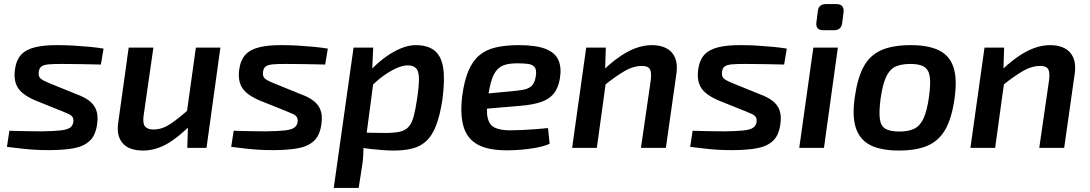

<svg xmlns="http://www.w3.org/2000/svg" viewBox="-20 -724 5335 940"><path d="M268 -503Q304 -503 344 -500.5Q384 -498 421 -494.5Q458 -491 487 -486L474 -408Q427 -409 380 -410Q333 -411 282 -411Q242 -411 218.5 -409Q195 -407 183.5 -399Q172 -391 170 -373Q166 -349 180.5 -338Q195 -327 226 -315L354 -263Q393 -249 417 -230.5Q441 -212 451 -185.5Q461 -159 456 -120Q449 -62 419.5 -34.5Q390 -7 340 2Q290 11 220 11Q178 11 147 9Q116 7 85.5 3.5Q55 0 14 -5L26 -84Q47 -83 74 -82.5Q101 -82 130.5 -81.5Q160 -81 186 -81Q245 -82 276.5 -85.5Q308 -89 322 -98.5Q336 -108 339 -126Q341 -142 335 -151Q329 -160 315 -166.5Q301 -173 278 -182L151 -233Q114 -249 90 -269Q66 -289 57 -317Q48 -345 53 -382Q59 -429 83 -455.5Q107 -482 153 -493Q199 -504 268 -503Z M731 -491 683 -157Q678 -120 690 -105Q702 -90 731 -90Q772 -90 810 -114.5Q848 -139 905 -189L921 -120Q856 -53 798.5 -20Q741 13 681 13Q611 13 580 -23.5Q549 -60 559 -125L610 -491ZM1059 -491 991 0H897L901 -134L891 -147L939 -491Z M1366 -503Q1402 -503 1442 -500.5Q1482 -498 1519 -494.5Q1556 -491 1585 -486L1572 -408Q1525 -409 1478 -410Q1431 -411 1380 -411Q1340 -411 1316.5 -409Q1293 -407 1281.5 -399Q1270 -391 1268 -373Q1264 -349 1278.5 -338Q1293 -327 1324 -315L1452 -263Q1491 -249 1515 -230.5Q1539 -212 1549 -185.5Q1559 -159 1554 -120Q1547 -62 1517.5 -34.5Q1488 -7 1438 2Q1388 11 1318 11Q1276 11 1245 9Q1214 7 1183.5 3.5Q1153 0 1112 -5L1124 -84Q1145 -83 1172 -82.5Q1199 -82 1228.5 -81.5Q1258 -81 1284 -81Q1343 -82 1374.5 -85.5Q1406 -89 1420 -98.5Q1434 -108 1437 -126Q1439 -142 1433 -151Q1427 -160 1413 -166.5Q1399 -173 1376 -182L1249 -233Q1212 -249 1188 -269Q1164 -289 1155 -317Q1146 -345 1151 -382Q1157 -429 1181 -455.5Q1205 -482 1251 -493Q1297 -504 1366 -503Z M2016 -503Q2073 -503 2106.5 -477Q2140 -451 2149.5 -393.5Q2159 -336 2146 -237Q2134 -157 2114 -107Q2094 -57 2065 -31.5Q2036 -6 1997 3.5Q1958 13 1909 13Q1885 13 1855.5 11Q1826 9 1795 5.5Q1764 2 1736 -4Q1708 -10 1685 -18L1707 -77Q1757 -75 1797 -74Q1837 -73 1867 -73Q1909 -73 1936.5 -79Q1964 -85 1980 -102.5Q1996 -120 2005 -153Q2014 -186 2022 -240Q2032 -307 2031 -342Q2030 -377 2016.5 -390.5Q2003 -404 1975 -404Q1952 -404 1920.5 -390Q1889 -376 1854 -350.5Q1819 -325 1786 -289L1763 -341Q1780 -366 1807.5 -393.5Q1835 -421 1869.5 -446Q1904 -471 1942 -487Q1980 -503 2016 -503ZM1807 -491 1802 -376 1814 -366 1769 -26 1760 -9Q1759 17 1758 41Q1757 65 1752 93L1736 196H1614L1711 -491Z M2520 -503Q2605 -503 2651.5 -484.5Q2698 -466 2714 -429.5Q2730 -393 2721 -339Q2713 -292 2690.5 -265Q2668 -238 2628.5 -224.5Q2589 -211 2528 -206L2282 -185L2293 -259L2511 -280Q2541 -283 2559.5 -289.5Q2578 -296 2588.5 -310Q2599 -324 2603 -350Q2608 -379 2599 -393Q2590 -407 2569 -410.5Q2548 -414 2513 -414Q2479 -414 2455 -407.5Q2431 -401 2415 -384Q2399 -367 2388.5 -336.5Q2378 -306 2370 -256Q2359 -184 2367.5 -147.5Q2376 -111 2403.5 -98.5Q2431 -86 2477 -86Q2502 -86 2535 -87.5Q2568 -89 2601.5 -91.5Q2635 -94 2663 -97L2671 -20Q2644 -8 2606.5 -1Q2569 6 2531.5 9Q2494 12 2461 12Q2369 12 2317.5 -17Q2266 -46 2249 -105.5Q2232 -165 2243 -255Q2253 -329 2273.5 -377.5Q2294 -426 2327 -453.5Q2360 -481 2408 -492Q2456 -503 2520 -503Z M3172 -503Q3213 -503 3242 -488Q3271 -473 3284.5 -442.5Q3298 -412 3292 -366L3240 0H3118L3166 -331Q3171 -371 3161 -386.5Q3151 -402 3120 -401Q3081 -401 3038.5 -376.5Q2996 -352 2937 -305L2927 -374Q2991 -437 3052 -470Q3113 -503 3172 -503ZM2946 -491 2942 -362 2950 -348 2902 0H2781L2850 -491Z M3613 -503Q3649 -503 3689 -500.5Q3729 -498 3766 -494.5Q3803 -491 3832 -486L3819 -408Q3772 -409 3725 -410Q3678 -411 3627 -411Q3587 -411 3563.5 -409Q3540 -407 3528.5 -399Q3517 -391 3515 -373Q3511 -349 3525.5 -338Q3540 -327 3571 -315L3699 -263Q3738 -249 3762 -230.5Q3786 -212 3796 -185.5Q3806 -159 3801 -120Q3794 -62 3764.5 -34.5Q3735 -7 3685 2Q3635 11 3565 11Q3523 11 3492 9Q3461 7 3430.5 3.5Q3400 0 3359 -5L3371 -84Q3392 -83 3419 -82.5Q3446 -82 3475.5 -81.5Q3505 -81 3531 -81Q3590 -82 3621.5 -85.5Q3653 -89 3667 -98.5Q3681 -108 3684 -126Q3686 -142 3680 -151Q3674 -160 3660 -166.5Q3646 -173 3623 -182L3496 -233Q3459 -249 3435 -269Q3411 -289 3402 -317Q3393 -345 3398 -382Q3404 -429 3428 -455.5Q3452 -482 3498 -493Q3544 -504 3613 -503Z M4082 -491 4014 0H3893L3962 -491ZM4075 -704Q4095 -704 4103.5 -693.5Q4112 -683 4110 -665L4103 -610Q4098 -576 4063 -576H4011Q3972 -576 3977 -615L3984 -670Q3988 -704 4023 -704Z M4439 -503Q4526 -503 4578 -477Q4630 -451 4648.5 -393.5Q4667 -336 4653 -240Q4640 -147 4609 -91.5Q4578 -36 4523 -11.5Q4468 13 4381 13Q4294 13 4242 -13Q4190 -39 4170.5 -96.5Q4151 -154 4165 -249Q4178 -342 4208.5 -398Q4239 -454 4295 -478.5Q4351 -503 4439 -503ZM4438 -411Q4391 -411 4362.5 -397Q4334 -383 4317.5 -346Q4301 -309 4291 -240Q4283 -177 4287.5 -142Q4292 -107 4315 -93.5Q4338 -80 4383 -80Q4429 -80 4457.5 -94.5Q4486 -109 4502.5 -146.5Q4519 -184 4528 -249Q4537 -314 4532 -348.5Q4527 -383 4504.5 -397Q4482 -411 4438 -411Z M5122 -503Q5163 -503 5192 -488Q5221 -473 5234.5 -442.5Q5248 -412 5242 -366L5190 0H5068L5116 -331Q5121 -371 5111 -386.5Q5101 -402 5070 -401Q5031 -401 4988.5 -376.5Q4946 -352 4887 -305L4877 -374Q4941 -437 5002 -470Q5063 -503 5122 -503ZM4896 -491 4892 -362 4900 -348 4852 0H4731L4800 -491Z"/></svg>

Font: Exo 2 SemiBold
Style: Italic
Weight: 600
Italic angle: -8°
Designer: Natanael Gama
Foundry: Natanael Gama
Version: Version 2.010